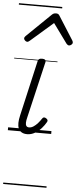

<svg xmlns="http://www.w3.org/2000/svg" viewBox="-76 -922 548 1333"><g transform="rotate(5 198.0 -255.0)"><path d="M135 16Q112 16 97 7Q82 -2 75 -18Q68 -34 68.5 -57.5Q69 -81 76 -110L164 -495Q167 -506 173 -510.5Q179 -515 194 -515Q208 -515 214.5 -509.5Q221 -504 219 -494L127 -102Q121 -79 120.5 -63.5Q120 -48 126 -40Q132 -32 145 -32Q160 -32 175.5 -42Q191 -52 205 -68Q219 -84 230 -101Q235 -109 242 -110Q249 -111 258 -105Q267 -99 268.5 -93Q270 -87 266 -80Q254 -58 234.5 -36Q215 -14 189.5 1Q164 16 135 16ZM80 -623Q72 -623 64.5 -630.5Q57 -638 57 -645Q57 -650 59.5 -653.5Q62 -657 65 -661L234 -825Q241 -832 248 -834.5Q255 -837 263 -837Q271 -837 277 -834Q283 -831 287 -824L391 -660Q394 -655 395 -651.5Q396 -648 396 -645Q396 -636 387.5 -629.5Q379 -623 372 -623Q366 -623 362 -626Q358 -629 354 -633L255 -769L100 -634Q94 -629 89.5 -626Q85 -623 80 -623ZM0 365H302V375H0ZM0 -20H302V0H0ZM0 -505H302V-500H0ZM0 -885H302V-875H0Z"/></g></svg>

Font: Playwrite AT Guides
Style: Italic
Weight: 400
Italic angle: -13.0072°
Designer: Veronika Burian, José Scaglione
Foundry: TypeTogether
Version: Version 1.002